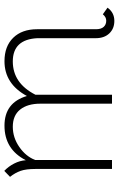

<svg xmlns="http://www.w3.org/2000/svg" viewBox="152 -698 556 900"><g transform="rotate(-90 430.0 -248.0)"><path d="M844 -22Q821 10 782 10Q746 10 723.5 -13.5Q701 -37 701 -77V-351Q695 -466 592 -466Q490 -466 436 -360V-1H394V-337Q394 -397 366.5 -431.5Q339 -466 286 -466Q235 -466 191 -435.5Q147 -405 130 -361V-1H88V-360Q88 -404 79 -429.5Q70 -455 51 -479L79 -506Q100 -486 113.5 -459.5Q127 -433 129 -405Q180 -505 291 -505Q399 -505 430 -400Q487 -505 593 -505Q663 -505 703 -464Q743 -423 743 -352V-76Q743 -52 754 -40Q765 -28 783 -28Q800 -28 813 -44Z"/></g></svg>

Font: Bellota Light
Style: Regular
Weight: 300
Designer: Kemie Guaida
Foundry: Kemie Guaida
Version: Version 4.001